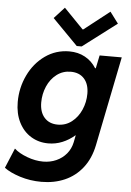

<svg xmlns="http://www.w3.org/2000/svg" viewBox="-71 -819 738 1080"><g transform="rotate(5 298.5 -279.5)"><path d="M-6.8 152.8 40 40.5Q65.9 64.5 112.5 82Q159.2 99.6 204.1 99.6Q243.7 99.6 277.8 84.5Q312 69.3 335.2 41.5Q358.4 13.7 366.2 -23.9L374 -63.5H372.6Q340.3 -35.6 302.7 -20.3Q265.1 -4.9 223.6 -4.9Q169.4 -4.9 126 -31.5Q82.5 -58.1 57.6 -107.4Q32.7 -156.7 32.7 -222.2Q32.7 -302.7 66.7 -373.8Q100.6 -444.8 161.1 -487.8Q221.7 -530.8 297.9 -530.8Q347.2 -530.8 386.2 -509.5Q425.3 -488.3 449.7 -449.2H453.6L468.8 -522.9H593.8L492.2 -18.1Q476.6 58.1 435.8 110.1Q395 162.1 335.7 188Q276.4 213.9 204.1 213.9Q140.1 213.9 82.5 195.6Q24.9 177.2 -6.8 152.8ZM418.9 -302.2Q418.9 -356.4 391.4 -387Q363.8 -417.5 315.4 -417.5Q270.5 -417.5 236.1 -391.1Q201.7 -364.7 183.1 -321.8Q164.6 -278.8 164.6 -231Q164.6 -176.8 192.1 -145.8Q219.7 -114.7 268.1 -114.7Q312.5 -114.7 346.9 -141.6Q381.3 -168.5 400.1 -211.7Q418.9 -254.9 418.9 -302.2ZM192.9 -710 251 -773.4 360.4 -660.6H364.3L508.3 -773.4L555.7 -710L363.8 -564.5H335.9Z"/></g></svg>

Font: Reddit Sans Fudge
Style: Bold
Weight: 700
Italic angle: -11.25°
Designer: Stephen Hutchings
Version: Version 1.013